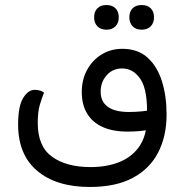

<svg xmlns="http://www.w3.org/2000/svg" viewBox="-20 -524 744 763"><path d="M337 219Q204 219 128 155Q52 91 52 -29Q52 -102 72 -134.5Q92 -167 118 -167Q130 -167 139.5 -164Q149 -161 155 -156Q146 -134 138 -106.5Q130 -79 130 -35Q130 58 187 99Q244 140 340 140Q402 140 450.5 121.5Q499 103 528.5 65Q558 27 563 -31L580 -11Q559 -5 534.5 -3Q510 -1 487 -1Q428 -1 387.5 -19.5Q347 -38 326 -73Q305 -108 305 -158Q305 -208 326.5 -247Q348 -286 384.5 -308Q421 -330 466 -330Q528 -330 566.5 -295Q605 -260 623.5 -201Q642 -142 642 -69Q642 17 608.5 82Q575 147 507.5 183Q440 219 337 219ZM465 -252Q428 -252 404 -225Q380 -198 380 -160Q380 -120 408.5 -99.5Q437 -79 492 -79Q518 -79 543.5 -81.5Q569 -84 594 -89L564 -55Q568 -163 539.5 -207.5Q511 -252 465 -252ZM403 -406Q380 -406 367 -419.5Q354 -433 354 -455Q354 -478 367 -491Q380 -504 403 -504Q426 -504 439 -491Q452 -478 452 -455Q452 -433 439 -419.5Q426 -406 403 -406ZM543 -406Q520 -406 507 -419.5Q494 -433 494 -455Q494 -478 507 -491Q520 -504 543 -504Q566 -504 579 -491Q592 -478 592 -455Q592 -433 579 -419.5Q566 -406 543 -406Z"/></svg>

Font: Baloo Bhaijaan 2
Style: Regular
Weight: 400
Designer: Sanskriti Dholi, Noopur Datye and Ek Type
Foundry: Ek Type
Version: Version 1.701